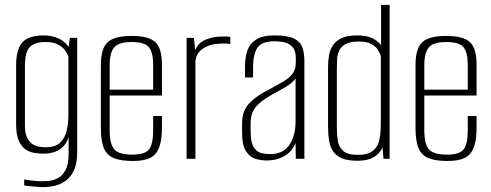

<svg xmlns="http://www.w3.org/2000/svg" viewBox="-20 -650 2012 786"><path d="M157 116Q148 116 135 115Q122 114 110.5 113Q99 112 90.5 111Q82 110 79 109V85Q90 86 110.5 89Q131 92 149 92Q162 92 180.5 90.5Q199 89 217.5 79Q236 69 248.5 45.5Q261 22 261 -22V-89Q254 -67 240 -51.5Q226 -36 205 -28.5Q184 -21 158 -21Q141 -21 121.5 -24Q102 -27 85 -38Q68 -49 57 -74Q46 -99 46 -142V-382Q46 -449 72 -477Q98 -505 158 -505Q182 -505 204 -498.5Q226 -492 243 -478Q260 -464 267 -443L259 -444L266 -495H296V-26Q296 14 285 41.5Q274 69 254.5 85.5Q235 102 210 109Q185 116 157 116ZM167 -47Q207 -47 227 -67Q247 -87 253.5 -117.5Q260 -148 260 -178V-419Q256 -431 246 -444.5Q236 -458 217 -468Q198 -478 166 -478Q121 -478 101.5 -457Q82 -436 82 -380V-136Q82 -104 91.5 -85.5Q101 -67 114.5 -59Q128 -51 142.5 -49Q157 -47 167 -47Z M525 9Q475 9 446.5 -2.5Q418 -14 405.5 -43Q393 -72 393 -125V-384Q393 -453 421.5 -478Q450 -503 519 -503Q588 -503 615.5 -478Q643 -453 643 -384V-259H429V-117Q429 -61 447.5 -39Q466 -17 523 -17Q573 -17 590 -38.5Q607 -60 607 -117V-175H643V-126Q643 -75 631 -45Q619 -15 593.5 -3Q568 9 525 9ZM429 -283H607V-384Q607 -434 590 -456Q573 -478 519 -478Q466 -478 447.5 -456Q429 -434 429 -384Z M744 0V-495H774L779 -445Q792 -475 820.5 -487Q849 -499 877 -500Q903 -502 923 -499V-469Q918 -471 910 -471.5Q902 -472 893 -472Q884 -472 876 -471Q836 -469 808 -449Q780 -429 780 -393V0Z M1074 7Q1052 7 1028.5 1Q1005 -5 988 -29.5Q971 -54 971 -106V-145Q971 -198 1002 -229Q1033 -260 1084 -285Q1119 -304 1142.5 -318Q1166 -332 1178.5 -349.5Q1191 -367 1191 -394V-412Q1191 -441 1178.5 -456Q1166 -471 1146.5 -476Q1127 -481 1105 -481Q1050 -481 1033 -453.5Q1016 -426 1016 -375V-333H983V-378Q983 -415 993 -443.5Q1003 -472 1029 -488.5Q1055 -505 1105 -505Q1159 -505 1185 -491.5Q1211 -478 1218.5 -454Q1226 -430 1226 -401V0H1191L1190 -65Q1176 -29 1144 -11Q1112 7 1074 7ZM1084 -19Q1139 -19 1164.5 -56.5Q1190 -94 1190 -155V-329Q1177 -310 1149.5 -294Q1122 -278 1094 -263Q1052 -240 1029 -214.5Q1006 -189 1006 -145V-112Q1006 -67 1018.5 -47.5Q1031 -28 1049.5 -23.5Q1068 -19 1084 -19Z M1442 8Q1402 8 1378.5 -2.5Q1355 -13 1343 -31.5Q1331 -50 1327 -75Q1323 -100 1323 -128V-376Q1323 -402 1327 -424.5Q1331 -447 1343 -465Q1355 -483 1378.5 -494Q1402 -505 1441 -505Q1482 -505 1505.5 -493Q1529 -481 1540 -464V-630H1575V0H1550L1546 -47Q1540 -33 1528 -20.5Q1516 -8 1496 0Q1476 8 1442 8ZM1446 -16Q1482 -16 1501.5 -29Q1521 -42 1528.5 -63Q1536 -84 1537.5 -108.5Q1539 -133 1539 -155V-420Q1536 -432 1527 -446Q1518 -460 1499.5 -470Q1481 -480 1449 -480Q1414 -480 1395.5 -470Q1377 -460 1369 -443.5Q1361 -427 1360 -407Q1359 -387 1359 -366V-129Q1359 -102 1362.5 -76Q1366 -50 1384 -33Q1402 -16 1446 -16Z M1813 9Q1763 9 1734.5 -2.5Q1706 -14 1693.5 -43Q1681 -72 1681 -125V-384Q1681 -453 1709.5 -478Q1738 -503 1807 -503Q1876 -503 1903.5 -478Q1931 -453 1931 -384V-259H1717V-117Q1717 -61 1735.5 -39Q1754 -17 1811 -17Q1861 -17 1878 -38.5Q1895 -60 1895 -117V-175H1931V-126Q1931 -75 1919 -45Q1907 -15 1881.5 -3Q1856 9 1813 9ZM1717 -283H1895V-384Q1895 -434 1878 -456Q1861 -478 1807 -478Q1754 -478 1735.5 -456Q1717 -434 1717 -384Z"/></svg>

Font: Alumni Sans ExtraLight
Style: Regular
Weight: 250
Version: Version 1.018